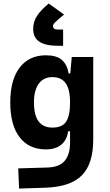

<svg xmlns="http://www.w3.org/2000/svg" viewBox="-20 -843 626 1096"><path d="M88.9 233.4 84 118.2 250 113.3Q318.4 111.3 349.1 75.4Q379.9 39.6 379.9 -30.3V-93.8H369.1Q361.3 -42 328.6 -16.1Q295.9 9.8 241.7 9.8Q145.5 9.8 92 -59.6Q38.6 -128.9 38.6 -258.3Q38.6 -386.7 92 -457Q145.5 -527.3 242.7 -527.3Q301.8 -527.3 332.3 -501.7Q362.8 -476.1 372.1 -423.8H381.3L389.6 -517.6H512.2V-45.9Q512.2 92.3 447.3 158Q382.3 223.6 240.2 228.5ZM379.9 -258.3Q379.9 -333.5 354.7 -368.2Q329.6 -402.8 278.8 -402.8Q228.5 -402.8 201.2 -365Q173.8 -327.1 173.8 -258.3Q173.8 -114.7 278.8 -114.7Q335.4 -114.7 357.7 -148.9Q379.9 -183.1 379.9 -258.3ZM258.3 -822.8 345.7 -759.8Q310.1 -731 296.4 -717.5Q282.7 -704.1 282.7 -695.3Q282.7 -674.3 308.6 -674.3H340.3V-581.5H313.5Q239.7 -581.5 204.6 -605Q169.4 -628.4 169.4 -677.7Q169.4 -718.3 190.7 -751.5Q211.9 -784.7 258.3 -822.8Z"/></svg>

Font: CaskaydiaMono NF
Style: Bold
Weight: 700
Designer: Aaron Bell
Foundry: Saja Typeworks
Version: Version 2111.001; ttfautohint (v1.8.4);Nerd Fonts 3.1.1